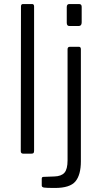

<svg xmlns="http://www.w3.org/2000/svg" viewBox="-20 -762 504 952"><path d="M149 -15Q149 -6 146 -3Q143 0 134 0H96Q83 0 83 -12L84 -730Q84 -742 94 -742H139Q149 -742 149 -730ZM381 38Q381 105 354 137.5Q327 170 252 170Q209 170 198 168Q187 166 187 158V124Q187 120 189 117.5Q191 115 195 115L249 113Q284 112 299.5 94.5Q315 77 315 33V-518Q315 -530 327 -530H371Q381 -530 381 -518V38ZM385 -651Q385 -633 370 -633H324Q311 -633 311 -649V-727Q311 -742 324 -742H372Q385 -742 385 -728Z"/></svg>

Font: Libre Franklin Light
Style: Regular
Weight: 300
Designer: Pablo Impallari, Rodrigo Fuenzalida, Nhung Nguyen
Foundry: Impallari Type
Version: Version 3.000